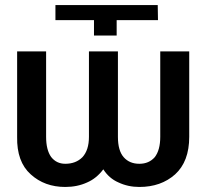

<svg xmlns="http://www.w3.org/2000/svg" viewBox="-20 -732 827 762"><path d="M471 -108Q494 -82 533 -82Q571 -82 594 -108Q616 -136 616 -189V-528H731V-189Q731 -91 675 -40Q619 10 533 10Q488 10 450 -8Q413 -24 390 -60Q363 -24 326 -8Q287 10 239 10Q157 10 102 -40Q46 -90 48 -189V-528H163V-189Q163 -137 183 -109Q204 -82 239 -82Q281 -82 307 -108Q333 -136 333 -189V-528H448V-189Q448 -134 471 -108ZM200 -712H606L607 -652H443V-591H353V-652H200Z"/></svg>

Font: Sinter Medium
Style: Regular
Weight: 500
Foundry: Adobe & rsms
Version: Version 1.000